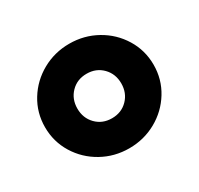

<svg xmlns="http://www.w3.org/2000/svg" viewBox="-90 -818 596 576"><g transform="rotate(-30 208.0 -530.0)"><path d="M20 -530Q20 -580 45.5 -621.5Q71 -663 114 -687Q157 -711 208 -711Q259 -711 302 -687Q345 -663 370.5 -621.5Q396 -580 396 -530Q396 -480 370.5 -438.5Q345 -397 302 -373Q259 -349 208 -349Q157 -349 114 -373Q71 -397 45.5 -438.5Q20 -480 20 -530ZM284 -530Q284 -563 262.5 -585Q241 -607 208 -607Q175 -607 153.5 -585Q132 -563 132 -530Q132 -497 153.5 -475Q175 -453 208 -453Q241 -453 262.5 -475Q284 -497 284 -530Z"/></g></svg>

Font: Montserrat Alternates Black
Style: Regular
Weight: 900
Designer: Julieta Ulanovsky
Foundry: Julieta Ulanovsky
Version: Version 7.200